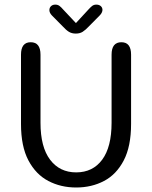

<svg xmlns="http://www.w3.org/2000/svg" viewBox="-20 -802 659 832"><path d="M310 10.5Q243.5 10.5 189.5 -17.8Q135.5 -46 103.2 -106.8Q71 -167.5 71 -265V-565Q71 -619 113 -619Q155.5 -619 155.5 -565V-270Q155.5 -165 197 -110Q238.5 -55 310 -55Q382 -55 422.8 -110Q463.5 -165 463.5 -270V-565Q463.5 -619 506 -619Q548 -619 548 -565V-265Q548 -167.5 516.2 -106.8Q484.5 -46 430.8 -17.8Q377 10.5 310 10.5ZM412 -735 365 -687.5Q350.5 -672 338.2 -664.2Q326 -656.5 308.5 -656.5Q291 -656.5 278.5 -664.2Q266 -672 252 -687.5L205 -735Q194 -746.5 194 -758Q194 -768.5 201 -775.2Q208 -782 219.5 -782Q230.5 -782 238 -776.2Q245.5 -770.5 254 -760.5L309 -702L362.5 -760Q371.5 -770 379 -776Q386.5 -782 397.5 -782Q409.5 -782 416.8 -775.5Q424 -769 424 -759Q424 -754 421.2 -747.8Q418.5 -741.5 412 -735Z"/></svg>

Font: Sono ExtraLight Monospace
Style: Regular
Weight: 400
Version: Version 2.112